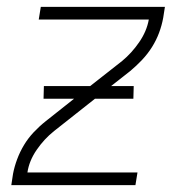

<svg xmlns="http://www.w3.org/2000/svg" viewBox="-20 -540 540 560"><path d="M13 0 18 -33Q22 -54 30 -75.5Q38 -97 50 -117Q62 -137 78.5 -154.5Q95 -172 114 -187L196 -252H107L108 -289H243L336 -362Q364 -385 386 -417Q408 -449 414 -483H93L99 -520H461L456 -488Q452 -466 444 -444.5Q436 -423 423.5 -403Q411 -383 394.5 -365.5Q378 -348 360 -333L304 -289H370L369 -252H257L138 -158Q109 -135 87 -103Q65 -71 60 -37H381L375 0Z"/></svg>

Font: Iosevka Curly Extralight
Style: Italic
Weight: 200
Italic angle: -9°
Monospace: yes
Designer: Belleve Invis
Foundry: Belleve Invis
Version: Version 22.1.2; ttfautohint (v1.8.4)